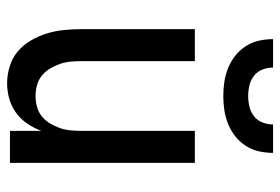

<svg xmlns="http://www.w3.org/2000/svg" viewBox="-144 -636 788 540"><g transform="rotate(90 250.0 -366.0)"><path d="M214 8Q190 8 166 0.5Q142 -7 124 -22.5Q106 -38 93.5 -59.5Q81 -81 74 -104Q67 -127 64.5 -151.5Q62 -176 62 -200V-520H152V-200Q152 -185 153.5 -169.5Q155 -154 160 -140Q165 -126 173 -112.5Q181 -99 193 -89.5Q205 -80 220 -76Q235 -72 250 -72Q265 -72 280 -76Q295 -80 307 -89.5Q319 -99 327 -112.5Q335 -126 340 -140Q345 -154 346.5 -169.5Q348 -185 348 -200V-520H438V0H348V-88Q340 -67 327.5 -48.5Q315 -30 297 -17Q279 -4 257.5 2Q236 8 214 8ZM250 -600Q230 -600 210 -603Q190 -606 171.5 -613.5Q153 -621 137 -633.5Q121 -646 110 -663Q99 -680 94.5 -700Q90 -720 90 -740H170Q170 -725 175.5 -710.5Q181 -696 193 -686.5Q205 -677 220 -673.5Q235 -670 250 -670Q265 -670 280 -673.5Q295 -677 307 -686.5Q319 -696 324.5 -710.5Q330 -725 330 -740H410Q410 -720 405.5 -700Q401 -680 390 -663Q379 -646 363 -633.5Q347 -621 328.5 -613.5Q310 -606 290 -603Q270 -600 250 -600Z"/></g></svg>

Font: Iosevka SS10 Medium
Style: Regular
Weight: 500
Monospace: yes
Designer: Belleve Invis
Foundry: Belleve Invis
Version: Version 28.0.6; ttfautohint (v1.8.4)